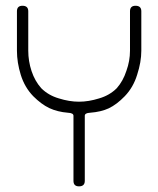

<svg xmlns="http://www.w3.org/2000/svg" viewBox="-20 -660 561 680"><path d="M480.5 -480.5Q480.5 -440.4 465.8 -395.5Q452.1 -350.6 421.9 -319.3Q393.6 -290 365.2 -276.4Q337.9 -263.7 298.8 -260.7Q280.3 -259.8 280.3 -250Q280.3 -240.2 280.3 -200.2Q280.3 -160.2 280.3 -102.5Q280.3 -45.9 280.3 -19.5Q280.3 0 259.8 0Q240.2 0 240.2 -19.5Q240.2 -45.9 240.2 -102.5Q240.2 -160.2 240.2 -200.2Q240.2 -240.2 240.2 -250Q240.2 -259.8 220.7 -260.7Q183.6 -263.7 154.3 -277.3Q126 -291 97.7 -319.3Q67.4 -350.6 53.7 -394.5Q40 -438.5 40 -480.5Q40 -519.5 40 -559.6Q40 -599.6 40 -620.1Q40 -639.6 59.6 -639.6Q80.1 -639.6 80.1 -620.1Q80.1 -599.6 80.1 -559.6Q80.1 -519.5 80.1 -480.5Q80.1 -443.4 91.8 -408.2Q103.5 -373 126 -347.7Q151.4 -322.3 188.5 -311.5Q225.6 -299.8 259.8 -299.8Q293.9 -299.8 331.1 -311.5Q368.2 -322.3 393.6 -347.7Q416 -373 427.7 -409.2Q440.4 -444.3 440.4 -480.5Q440.4 -519.5 440.4 -559.6Q440.4 -599.6 440.4 -620.1Q440.4 -639.6 460 -639.6Q480.5 -639.6 480.5 -620.1Q480.5 -599.6 480.5 -559.6Q480.5 -519.5 480.5 -480.5Z"/></svg>

Font: Demofont
Style: Regular
Weight: 400
Version: Version 1.0